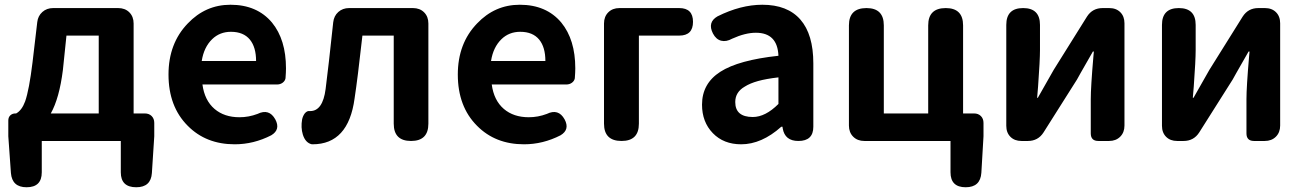

<svg xmlns="http://www.w3.org/2000/svg" viewBox="-20 -594 5493 809"><path d="M92 195Q31 195 26 135L15 -20V-86Q15 -100 23.5 -108Q32 -116 45 -116H48Q72 -129 86 -167Q103 -216 117 -331L137 -501Q140 -527 158.5 -543.5Q177 -560 204 -560H343H478Q507 -560 525 -542Q543 -524 543 -495V-338V-116H590Q608 -116 619 -105Q630 -94 630 -76V-20L620 135Q616 195 554 195Q489 195 489 132V0H156V132Q156 195 92 195ZM194 -116H295H396V-280V-444H260L245 -299Q230 -180 194 -116Z M969 14Q848 14 771 -64Q690 -145 690 -280Q690 -411 771 -495Q846 -574 951 -574Q1063 -574 1126 -499Q1185 -427 1185 -306Q1185 -290 1183 -264Q1181 -253 1171 -245.5Q1161 -238 1147 -238H1091H1005H833Q842 -171 884 -135Q925 -100 989 -100Q1028 -100 1065 -114Q1114 -138 1140 -91Q1163 -48 1123 -24Q1049 14 969 14ZM830 -337H944H1059Q1059 -395 1033 -427Q1006 -460 953 -460Q906 -460 874 -429Q839 -395 830 -337Z M1294 14Q1267 8 1256 -27Q1247 -57 1253 -91Q1256 -105 1264 -116Q1274 -128 1285 -126Q1286 -126 1287 -126Q1340 -126 1352 -219Q1364 -312 1384 -500Q1387 -527 1405.5 -543.5Q1424 -560 1451 -560H1588H1720Q1749 -560 1767 -542Q1785 -524 1785 -495V-280V-73Q1785 0 1712 0Q1639 0 1639 -73V-444H1507Q1507 -441 1506 -435Q1487 -264 1474 -179Q1448 14 1297 14Q1296 14 1294 14Z M2188 14Q2067 14 1990 -64Q1909 -145 1909 -280Q1909 -411 1990 -495Q2065 -574 2170 -574Q2282 -574 2345 -499Q2404 -427 2404 -306Q2404 -290 2402 -264Q2400 -253 2390 -245.5Q2380 -238 2366 -238H2310H2224H2052Q2061 -171 2103 -135Q2144 -100 2208 -100Q2247 -100 2284 -114Q2333 -138 2359 -91Q2382 -48 2342 -24Q2268 14 2188 14ZM2049 -337H2163H2278Q2278 -395 2252 -427Q2225 -460 2172 -460Q2125 -460 2093 -429Q2058 -395 2049 -337Z M2599 0Q2525 0 2525 -73V-280V-495Q2525 -524 2543 -542Q2561 -560 2590 -560H2712H2842Q2900 -560 2900 -502Q2900 -444 2842 -444H2672V-73Q2672 0 2599 0Z M3103 14Q3029 14 2983.5 -33Q2938 -80 2938 -153Q2938 -242 3015 -291.5Q3092 -341 3260 -359Q3256 -456 3165 -456Q3120 -456 3065 -431Q3040 -417 3018.5 -422.5Q2997 -428 2984 -453Q2960 -500 3003 -525Q3101 -574 3192 -574Q3298 -574 3352.5 -511.5Q3407 -449 3407 -327V-245V-163V-60Q3407 0 3344 0Q3287 0 3278 -53L3277 -60H3272Q3189 14 3103 14ZM3152 -101Q3205 -101 3260 -156V-268Q3208 -262 3174 -252.5Q3140 -243 3118 -229Q3078 -206 3078 -164Q3078 -101 3152 -101Z M4049 195Q3985 195 3985 132V0H3771H3622Q3593 0 3575 -18Q3557 -36 3557 -65V-280V-487Q3557 -560 3631 -560Q3704 -560 3704 -487V-116H3891V-487Q3891 -560 3965 -560Q4038 -560 4038 -487V-116H4084Q4102 -116 4113 -105Q4124 -94 4124 -76V-20L4115 134Q4111 195 4049 195Z M4284 0Q4255 0 4237.5 -17.5Q4220 -35 4220 -64V-489Q4220 -560 4291 -560Q4362 -560 4362 -489V-383Q4362 -340 4354 -230Q4351 -198 4350 -182H4353Q4364 -201 4391 -249Q4412 -286 4420 -300L4560 -524Q4583 -560 4626 -560H4654Q4683 -560 4700.5 -542.5Q4718 -525 4718 -496V-280V-65Q4718 -36 4700 -18Q4682 0 4653 0H4647H4608Q4576 0 4576 -32V-176Q4576 -227 4587 -355Q4588 -370 4589 -377H4585Q4570 -352 4533 -286Q4522 -267 4518 -259L4377 -36Q4354 0 4311 0Z M4940 0Q4911 0 4893.5 -17.5Q4876 -35 4876 -64V-489Q4876 -560 4947 -560Q5018 -560 5018 -489V-383Q5018 -340 5010 -230Q5007 -198 5006 -182H5009Q5020 -201 5047 -249Q5068 -286 5076 -300L5216 -524Q5239 -560 5282 -560H5310Q5339 -560 5356.5 -542.5Q5374 -525 5374 -496V-280V-65Q5374 -36 5356 -18Q5338 0 5309 0H5303H5264Q5232 0 5232 -32V-176Q5232 -227 5243 -355Q5244 -370 5245 -377H5241Q5226 -352 5189 -286Q5178 -267 5174 -259L5033 -36Q5010 0 4967 0Z"/></svg>

Font: GenSenRounded2 TW B
Style: Regular
Weight: 700
Version: Version 2.000;PS 2;hotconv 16.6.51;makeotf.lib2.5.65220 DEVE